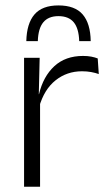

<svg xmlns="http://www.w3.org/2000/svg" viewBox="-20 -706 409 726"><path d="M128 -301.5 112.5 -348 127.5 -350Q143.5 -417 185.5 -455.8Q227.5 -494.5 294 -494.5Q311.5 -494.5 325.5 -491.8Q339.5 -489 349.5 -485L353.5 -426Q341 -430.5 325 -433.5Q309 -436.5 290 -436.5Q233 -436.5 190 -402.2Q147 -368 128 -301.5ZM71 0V-487.5H130L126.5 -341L131.5 -336V0ZM201 -685.5Q263.5 -685.5 292.8 -651.2Q322 -617 323 -550.5H279.5Q278 -598.5 258.8 -621.8Q239.5 -645 201 -645Q163 -645 143.8 -621.8Q124.5 -598.5 123 -550.5H79.5Q81 -617 110.2 -651.2Q139.5 -685.5 201 -685.5Z"/></svg>

Font: Anek Latin Light
Style: Regular
Weight: 300
Designer: Yesha Goshar
Foundry: Ek Type
Version: Version 1.003